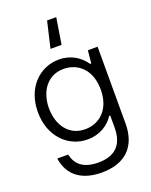

<svg xmlns="http://www.w3.org/2000/svg" viewBox="-182 -883 956 1213"><g transform="rotate(-20 295.5 -276.5)"><path d="M287.6 234.9C441.9 234.9 532.7 152.3 532.7 -4.9V-521.5H467.3L459 -436H451.2C414.6 -488.8 355.5 -529.3 274.4 -529.3C144 -529.3 36.6 -425.3 36.6 -261.7C36.6 -96.2 146 7.8 274.9 7.8C356 7.8 419.9 -33.7 451.2 -85.4H459V-4.9C459 117.2 394 168 287.6 168C185.5 168 139.2 121.6 125 55.2H51.8C69.3 176.8 158.2 234.9 287.6 234.9ZM110.8 -260.7C110.8 -370.6 170.4 -463.4 281.7 -463.4C377 -463.4 459 -395.5 459 -260.7C459 -126 377 -58.1 281.7 -58.1C170.9 -58.1 110.8 -150.4 110.8 -260.7ZM248.5 -610.4H322.8L351.1 -786.6H289.6Z"/></g></svg>

Font: Faust Sans
Style: Regular
Weight: 400
Designer: Andreas Faust
Version: Version 1.003;Glyphs 3.1.2 (3151)